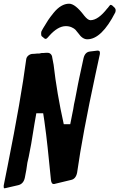

<svg xmlns="http://www.w3.org/2000/svg" viewBox="-66 -1019 644 1036"><path d="M543 -987V-986Q558 -975 558 -965V-963Q558 -958 556 -952Q482 -807 405 -807Q379 -807 357 -839Q347 -852 341 -858.5Q335 -865 321 -871.5Q307 -878 289 -878Q246 -878 199 -825L200 -826L190 -815Q184 -809 181 -809Q176 -809 169 -815H170L161 -822Q156 -825 156 -835V-838Q156 -847 158 -850L157 -849Q161 -855 167 -867Q183 -894 193.5 -910Q204 -926 223.5 -950Q243 -974 264 -986.5Q285 -999 307 -999Q340 -999 388 -935Q408 -910 422 -910Q464 -910 514 -975V-974L524 -987Q528 -993 532 -993Q534 -993 543 -987ZM33 -20 -36 -4Q-38 -3 -43 -3Q-46 -3 -46 -11V-18L-25 -123Q48 -489 75 -696Q76 -709 85 -717.5Q94 -726 106 -728L124 -729H123Q125 -729 128.5 -729.5Q132 -730 133 -730H145Q146 -730 159 -733H168Q177 -733 181 -734H192Q201 -734 208 -727Q215 -720 216 -708L223 -671V-672Q241 -515 278 -349H313Q315 -359 318.5 -376.5Q322 -394 324.5 -407Q327 -420 329 -429Q333 -458 339 -482L349 -534Q350 -543 354.5 -563Q359 -583 361 -595L385 -706Q393 -738 419 -741Q426 -742 439.5 -743.5Q453 -745 460 -746Q473 -746 473 -736V-728L449 -617Q379 -292 350 -87Q343 -53 317 -48L230 -27Q229 -26 223 -26Q212 -26 209 -47L197 -165Q195 -190 191 -223L183 -293Q172 -380 167 -408H130Q129 -402 120 -351Q100 -222 89 -173Q81 -145 76 -102L68 -60Q61 -27 33 -20Z"/></svg>

Font: Bangerz Fix
Style: Regular
Weight: 400
Designer: vernon adams
Foundry: Vernon Adams
Version: Version 2.10;December 28, 2023;FontCreator 13.0.0.2683 64-bi